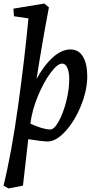

<svg xmlns="http://www.w3.org/2000/svg" viewBox="-26 -790 543 1087"><path d="M135 -686 53 -698 50 -741 225 -770 251 -748Q217 -573 181 -343Q223 -420 273 -465Q323 -510 373 -510Q419 -510 443.5 -469.5Q468 -429 468 -358Q468 -280 433 -193Q398 -106 345 -47.5Q292 11 244 11Q217 11 134 -2L104 261L22 277L-6 261Q39 79 76.5 -191Q114 -461 135 -686ZM259 -57Q281 -57 306.5 -103Q332 -149 349 -216Q366 -283 366 -342Q366 -381 355.5 -405.5Q345 -430 326 -430Q299 -430 259.5 -376.5Q220 -323 187.5 -243.5Q155 -164 146 -90Q218 -57 259 -57Z"/></svg>

Font: Andada Pro SemiBold
Style: Italic
Weight: 600
Italic angle: -6.99998°
Designer: Carolina Giovagnoli
Foundry: Huerta Tipografica
Version: Version 3.005